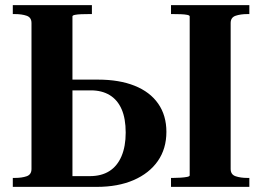

<svg xmlns="http://www.w3.org/2000/svg" viewBox="-20 -730 1024 750"><path d="M721 -45V-666Q721 -670 711 -672Q701 -674 686 -674.5Q671 -675 657 -675H648V-710H954V-675H946Q920 -675 900.5 -668.5Q881 -662 881 -640V-70Q881 -48 900.5 -41.5Q920 -35 946 -35H954V0H648V-35H657Q671 -35 686 -36Q701 -37 711 -39Q721 -41 721 -45ZM358 0H30V-35H38Q65 -35 84 -41.5Q103 -48 103 -70V-640Q103 -662 84 -668.5Q65 -675 38 -675H30V-710H339V-675H327Q313 -675 298 -674.5Q283 -674 273 -672Q263 -670 263 -666V-42H331Q376 -42 407 -61.5Q438 -81 454.5 -119.5Q471 -158 471 -212Q471 -267 455 -303.5Q439 -340 408.5 -358.5Q378 -377 335 -377H226V-419H363Q446 -419 506 -395Q566 -371 598 -325Q630 -279 630 -215Q630 -149 596.5 -101Q563 -53 502 -26.5Q441 0 358 0Z"/></svg>

Font: Roboto Serif 144pt SemiBold
Style: Regular
Weight: 600
Version: Version 1.008